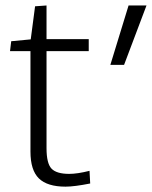

<svg xmlns="http://www.w3.org/2000/svg" viewBox="-20 -680 562 711"><path d="M388.7 -439.9 456.1 -659.7H522.5L439.5 -439.9ZM222.7 11.2Q155.3 11.2 124 -19.3Q92.8 -49.8 92.8 -118.7V-490.7H17.1L21.5 -527.3L93.8 -534.2L109.9 -656.7L152.3 -659.7V-535.2H308.6V-490.7H152.3V-131.3Q152.3 -74.7 170.9 -55.4Q189.5 -36.1 236.3 -36.1Q266.6 -36.1 311.5 -47.4L314 -0.5Q254.9 11.2 222.7 11.2Z"/></svg>

Font: Oxygen Light
Style: Regular
Weight: 300
Designer: vernon adams
Foundry: Vernon Adams
Version: Version Release 0.2.3 webfont; ttfautohint (v0.93.3-1d66) -l